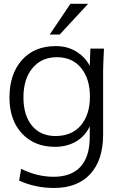

<svg xmlns="http://www.w3.org/2000/svg" viewBox="-20 -749 659 980"><path d="M263.2 -54.7C212.4 -54.7 172.4 -72.3 143.1 -107.4C114.3 -142.6 99.6 -190.9 99.6 -252C99.6 -314 114.7 -363.8 145.5 -400.9C176.3 -438.5 217.8 -457 270.5 -457C322.8 -457 363.8 -439 393.6 -402.3C423.8 -365.7 439 -316.9 439 -255.4C439 -194.3 423.3 -145.5 392.6 -108.9C361.8 -72.8 318.4 -54.7 263.2 -54.7ZM255.9 210.4C335.4 210.4 397.5 186.5 440.9 139.2C484.4 91.8 506.3 24.4 506.3 -62V-387.2C506.3 -405.3 507.8 -443.4 510.7 -501H441.4L438 -412.6C422.9 -442.4 400.4 -466.8 370.1 -485.4C339.8 -504.4 304.7 -513.7 264.2 -513.7C191.4 -513.7 133.8 -489.7 91.3 -441.9C49.3 -394 28.3 -330.6 28.3 -251.5C28.3 -174.3 49.8 -112.8 92.3 -67.4C134.8 -22 190.9 0.5 260.7 0.5C344.7 0.5 409.2 -40 438 -104.5V-48.8C438 89.4 369.1 153.3 253.9 153.3C197.8 153.3 142.1 139.6 87.9 112.8L77.6 172.9C132.8 197.8 192.4 210.4 255.9 210.4ZM284.7 -572.8 429.7 -729.5H339.4L233.9 -572.8Z"/></svg>

Font: Ride Light
Style: Regular
Weight: 300
Version: Version 3.000